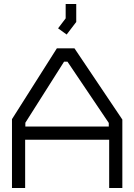

<svg xmlns="http://www.w3.org/2000/svg" viewBox="-20 -942 673 962"><path d="M527 0V-242H106V0H40V-345L265 -700H353L593 -343V0ZM525 -326 318 -633H301L107 -327V-308H525ZM271 -800 309 -850V-922H362V-832L314 -769Z"/></svg>

Font: Turret Road Medium
Style: Regular
Weight: 500
Designer: Noponies
Foundry: Noponies
Version: Version 1.001; ttfautohint (v1.8)